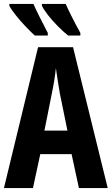

<svg xmlns="http://www.w3.org/2000/svg" viewBox="-20 -953 566 973"><path d="M379.9 0 342.8 -171.9H184.1L147 0H0L172.9 -713.9H350.1L525.9 0ZM321.8 -291 283.2 -480Q276.9 -515.1 272 -548.1Q267.1 -581.1 263.2 -607.9Q260.7 -582 255.6 -549.3Q250.5 -516.6 243.2 -481.9L205.1 -291ZM313 -933.1Q322.3 -911.1 342.3 -871.1Q362.3 -831.1 387.2 -786.1V-772.9H325.2Q299.3 -793.5 272 -821.3Q244.6 -849.1 223.1 -876.7Q201.7 -904.3 192.4 -923.8V-933.1ZM149.4 -933.1Q161.1 -906.2 179.7 -869.1Q198.2 -832 222.2 -786.1V-772.9H156.2Q135.7 -791.5 108.9 -819.8Q82 -848.1 59.3 -876.7Q36.6 -905.3 27.3 -923.8V-933.1Z"/></svg>

Font: Open Sans Condensed
Style: Bold
Weight: 700
Width: 3
Designer: Monotype Design Team
Foundry: Monotype Imaging Inc.
Version: Version 3.003; ttfautohint (v1.8.4)